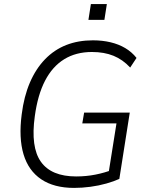

<svg xmlns="http://www.w3.org/2000/svg" viewBox="-20 -910 722 938"><path d="M342 8Q244 8 181.5 -34Q119 -76 95 -156Q71 -236 86 -351Q97 -439 126 -506.5Q155 -574 200 -620.5Q245 -667 303.5 -690Q362 -713 434 -713Q480 -713 520 -703.5Q560 -694 592 -675Q624 -656 647 -627L616 -580Q580 -619 534.5 -637.5Q489 -656 429 -656Q351 -656 293.5 -620.5Q236 -585 200 -515.5Q164 -446 150 -342Q129 -191 180 -119.5Q231 -48 352 -48Q401 -48 446.5 -57Q492 -66 533 -82L507 -43L549 -307H382L391 -360H614L563 -36Q537 -24 500 -13.5Q463 -3 422 2.5Q381 8 342 8ZM412 -813 424 -890H502L490 -813Z"/></svg>

Font: Nunito Sans 10pt SemiCondensed Light
Style: Italic
Weight: 300
Width: 4
Italic angle: -9°
Designer: Vernon Adams
Foundry: Vernon Adams
Version: Version 3.101;gftools[0.9.27]